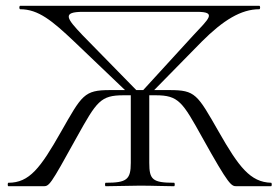

<svg xmlns="http://www.w3.org/2000/svg" viewBox="-20 -645 969 665"><path d="M9 0H128C151 0 151 2 246 -170C315 -294 328 -315 408 -315H433V-81C433 -23 419 -12 346 -12C343 -12 343 0 346 0L464 -2C511 -2 550 0 583 0C586 0 586 -12 583 -12C508 -12 497 -23 497 -81V-315H519C599 -315 612 -292 681 -168C774 -1 781 0 800 0H919C922 0 922 -12 919 -12C847 -14 807 -67 738 -188C663 -319 657 -333 567 -333H514L679 -501C753 -575 815 -613 878 -613C882 -613 882 -625 878 -625H50C46 -625 46 -613 50 -613C113 -613 161 -573 237 -501L413 -333H361C271 -333 264 -316 191 -188C120 -63 82 -12 9 -12C6 -12 6 0 9 0ZM266 -523C211 -581 193 -604 268 -604H662C733 -604 703 -580 648 -521L476 -333H452Z"/></svg>

Font: Cormorant Garamond
Style: Regular
Weight: 400
Designer: Christian Thalmann (Catharsis Fonts)
Foundry: Catharsis Fonts
Version: Version 4.002;Glyphs 3.4 (3410)